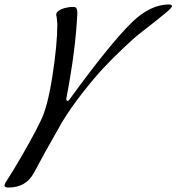

<svg xmlns="http://www.w3.org/2000/svg" viewBox="-65 -812 794 864"><path d="M-28 32Q-45 32 -45 22L-41 11Q-5 -44 34.5 -113Q74 -182 96 -224L117 -266Q149 -328 171 -470.5Q193 -613 193 -703L190 -736Q188 -740 188 -745Q188 -756 198 -763Q225 -781 267 -781Q283 -781 283 -754Q276 -589 233 -366Q234 -358 239 -358Q242 -358 246 -362Q429 -614 529 -712Q612 -792 696 -792Q709 -791 709 -784Q709 -781 701 -772.5Q693 -764 676.5 -750.5Q660 -737 645 -725Q630 -713 606.5 -694.5Q583 -676 570 -666Q561 -659 546.5 -647Q532 -635 488 -593.5Q444 -552 402.5 -508Q361 -464 308 -396.5Q255 -329 214 -262Q123 -102 88 -35Q53 32 -28 32Z"/></svg>

Font: Aguafina Script
Style: Regular
Weight: 400
Designer: Angel Koziupa and Alejandro Paul
Foundry: Angel Koziupa and Alejandro Paul
Version: Version 1.000